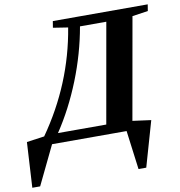

<svg xmlns="http://www.w3.org/2000/svg" viewBox="-169 -740 972 1038"><g transform="rotate(-10 317.5 -221.0)"><path d="M329.6 -601.1Q304.2 -456.1 247.6 -313.7Q190.9 -171.4 112.3 -53.7H377.4L474.1 -601.1ZM70.3 0 -32.7 213.4H-75.7L-61.5 -35.2L35.6 -48.8Q215.8 -304.7 265.6 -606.4L184.1 -619.1L189.9 -654.8H710.9L705.1 -619.1L618.7 -606.4L520 -48.8L621.1 -35.2L549.8 213.4H507.3L479.5 0Z"/></g></svg>

Font: Liberation Serif
Style: Bold Italic
Weight: 700
Italic angle: -16.333°
Designer: Steve Matteson
Foundry: Ascender Corporation
Version: Version 2.1.5